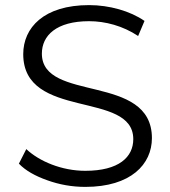

<svg xmlns="http://www.w3.org/2000/svg" viewBox="-20 -726 667 752"><path d="M314 6C493 6 575 -83 575 -185C575 -441 144 -323 144 -516C144 -587 201 -643 329 -643C392 -643 461 -625 521 -585L546 -644C490 -683 408 -706 329 -706C151 -706 71 -617 71 -514C71 -254 502 -373 502 -181C502 -111 446 -57 314 -57C222 -57 134 -94 83 -142L54 -85C80 -58 117 -37 165 -20C212 -3 262 6 314 6Z"/></svg>

Font: Montserrat Z
Style: Regular
Weight: 400
Designer: Julieta Ulanovsky
Foundry: Julieta Ulanovsky
Version: Version 8.000